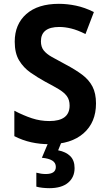

<svg xmlns="http://www.w3.org/2000/svg" viewBox="-20 -744 570 1004"><path d="M237 10Q189 10 143.5 0Q98 -10 55 -32V-165Q103 -140 147 -125.5Q191 -111 238 -111Q344 -111 344 -192Q344 -222 329.5 -241.5Q315 -261 286.5 -278Q258 -295 216 -317Q176 -339 139.5 -364.5Q103 -390 80 -428Q57 -466 57 -526Q57 -617 117.5 -670.5Q178 -724 288 -724Q331 -724 377 -714.5Q423 -705 471 -681L427 -566Q385 -587 352 -595Q319 -603 290 -603Q194 -603 194 -528Q194 -499 208.5 -480.5Q223 -462 251.5 -446Q280 -430 323 -407Q374 -380 409.5 -353.5Q445 -327 463.5 -291.5Q482 -256 482 -203Q482 -104 417 -47Q352 10 237 10ZM238 240Q221 240 202.5 238Q184 236 170 232V159Q196 166 219 166Q272 166 272 129Q272 107 253 95.5Q234 84 199 81L234 -2H302L284 42Q325 50 347.5 72.5Q370 95 370 135Q370 183 336 211.5Q302 240 238 240Z"/></svg>

Font: Noto Sans Mono Condensed
Style: Bold
Weight: 700
Width: 3
Designer: Monotype Design Team
Foundry: Monotype Imaging Inc.
Version: Version 2.014